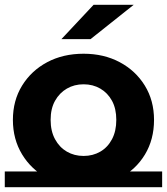

<svg xmlns="http://www.w3.org/2000/svg" viewBox="-22 -771 699 804"><path d="M328 10Q242 10 175.5 -25.5Q109 -61 70.5 -124.5Q32 -188 32 -269Q32 -350 70.5 -412.5Q109 -475 175.5 -510.5Q242 -546 328 -546Q413 -546 479.5 -510.5Q546 -475 584.5 -412.5Q623 -350 623 -269Q623 -187 585 -124Q547 -61 480 -25.5Q413 10 328 10ZM-2 13V-53H657V13ZM328 -118Q367 -118 398 -136Q429 -154 447 -188Q465 -222 465 -269Q465 -316 447 -349Q429 -382 398 -400Q367 -418 328 -418Q289 -418 258 -400Q227 -382 208.5 -349Q190 -316 190 -269Q190 -222 208.5 -188Q227 -154 258 -136Q289 -118 328 -118ZM235 -607 370 -751H538L357 -607Z"/></svg>

Font: Montserrat Underline Thin
Style: Bold
Weight: 700
Version: Version 9.000